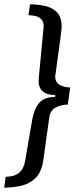

<svg xmlns="http://www.w3.org/2000/svg" viewBox="-42 -706 388 885"><path d="M-22.5 159 -16 109Q3.2 109 21.5 103.6Q39.8 98.2 53.9 82.6Q68 67 73.5 37.2L106.8 -156Q115.5 -205 139 -232Q162.5 -259 211.5 -259L212.5 -268Q170.2 -268 151.5 -288.2Q132.8 -308.5 136.5 -344.5L158.8 -579Q160.8 -602.8 150.5 -614.9Q140.2 -627 123.6 -631.5Q107 -636 89.2 -636L96.5 -686Q131 -686 164.4 -679Q197.8 -672 219.9 -650Q242 -628 242 -584Q242 -577.8 240.9 -567.6Q239.8 -557.5 237.9 -541.5Q236 -525.5 232.5 -500.6Q229 -475.8 224.1 -439.6Q219.2 -403.5 212.5 -354.2Q212.5 -325.8 233.8 -314.4Q255 -303 281.5 -303L270.5 -224Q243.5 -224 217 -211.5Q190.5 -199 185.5 -167L157.8 30.5Q150.2 87.2 121.6 114.8Q93 142.2 54.2 150.6Q15.5 159 -22.5 159Z"/></svg>

Font: Chivo Medium
Style: Italic
Weight: 500
Italic angle: -8.05°
Designer: Hector Gatti
Foundry: Omnibus-Type
Version: Version 2.002